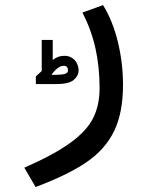

<svg xmlns="http://www.w3.org/2000/svg" viewBox="-20 -517 640 750"><path d="M369 -172.5Q369 -256 352.8 -328.5Q336.5 -401 302 -468L382.5 -497Q420.5 -435.5 440.5 -353Q460.5 -270.5 460.5 -185.5Q460.5 -77 426 -5.5Q391.5 66 318.8 116Q246 166 119 213.5L75 138Q191.5 87 255.2 40.5Q319 -6 344 -56Q369 -106 369 -172.5ZM143 -239.5V-361H186V-282.5Q206 -299 231 -299Q250 -299 262.8 -290Q275.5 -281 281.2 -267.8Q287 -254.5 287 -242.5Q287 -221 268 -204.8Q249 -188.5 198.5 -188.5H120V-218.5ZM245.5 -240.5Q245.5 -251 241.5 -255.5Q237.5 -260 229 -260Q217.5 -260 204.8 -250.5Q192 -241 181 -224.5L207.5 -225Q245.5 -226 245.5 -240.5Z"/></svg>

Font: JuliaMono
Style: Italic
Weight: 400
Italic angle: -9°
Monospace: yes
Designer: cormullion
Foundry: corm
Version: Version 0.057; ttfautohint (v1.8.4)